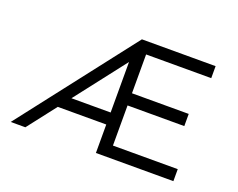

<svg xmlns="http://www.w3.org/2000/svg" viewBox="-111 -899 1357 1097"><g transform="rotate(20 567.5 -350.0)"><path d="M38 0 581 -700H1029V-627H633V-391H978V-317H633V-73H1027V0H556V-173H245L302 -246H556V-598L583 -588L127 0Z"/></g></svg>

Font: Lexend Exa Light
Style: Regular
Weight: 300
Designer: Bonnie Shaver-Troup, Thomas Jockin
Foundry: Lexend
Version: Version 1.007